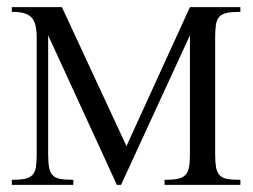

<svg xmlns="http://www.w3.org/2000/svg" viewBox="-20 -519 711 539"><path d="M441.9 0V-14.2Q465.3 -14.2 479.2 -17.1Q493.2 -20 500.7 -28.1Q508.3 -36.1 510.7 -50.3Q513.2 -64.5 513.2 -86.9V-419.9L319.8 0H308.1L115.2 -419.9V-86.9Q115.2 -64 117.7 -49.8Q120.1 -35.6 127.4 -27.6Q134.8 -19.5 148.7 -16.8Q162.6 -14.2 186 -14.2V0H13.2V-14.2Q36.6 -14.2 50.3 -17.1Q64 -20 71.3 -28.1Q78.6 -36.1 80.8 -50.3Q83 -64.5 83 -86.9V-413.1Q83 -433.1 79.8 -447Q76.7 -460.9 68.8 -469.5Q61 -478 47.6 -481.9Q34.2 -485.8 13.2 -485.8V-499H153.8L335 -108.9L513.2 -499H654.8V-485.8Q631.3 -485.8 617.2 -482.9Q603 -480 595.7 -471.9Q588.4 -463.9 586.2 -449.7Q584 -435.5 584 -413.1V-86.9Q584 -64 586.4 -49.8Q588.9 -35.6 596.2 -27.6Q603.5 -19.5 617.4 -16.8Q631.3 -14.2 654.8 -14.2V0Z"/></svg>

Font: Scheherazade
Style: Regular
Weight: 400
Designer: SIL International
Foundry: SIL International
Version: Version 2.100 (build 932/914)